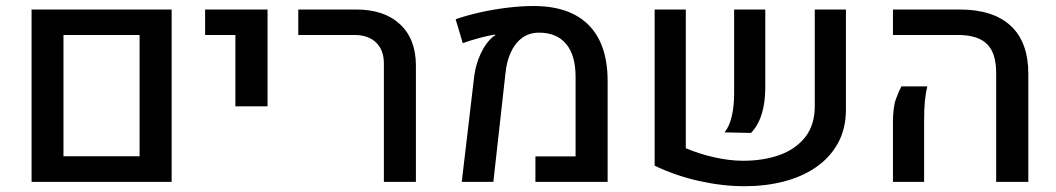

<svg xmlns="http://www.w3.org/2000/svg" viewBox="-20 -610 3541 644"><path d="M85.9 0V-578.1H555.7V0ZM192.9 -85.9H448.2V-492.7H192.9Z M769.5 -253.4V-492.7H668V-578.1H877.4V-253.4Z M1267.6 0V-397.5Q1267.6 -441.9 1241.5 -467.3Q1215.3 -492.7 1169.4 -492.7H980.5V-578.1H1174.8Q1268.6 -578.1 1321.8 -528.6Q1375 -479 1375 -390.1V0Z M1528.8 0 1570.8 -356Q1576.2 -396 1593 -431.4Q1609.9 -466.8 1632.8 -486.3Q1635.3 -487.8 1637.7 -489.5Q1640.1 -491.2 1641.6 -492.7L1641.1 -494.1Q1620.1 -491.2 1588.9 -482.9Q1557.6 -474.6 1532.2 -465.3L1508.3 -545.4Q1545.9 -558.6 1590.8 -568.6Q1635.7 -578.6 1682.1 -584.2Q1728.5 -589.8 1770 -589.8Q1890.6 -589.8 1954.1 -526.4Q2017.6 -462.9 2018.1 -339.8V0H1775.9V-85.4H1910.6V-352.5Q1910.6 -424.8 1878.9 -462.6Q1847.2 -500.5 1787.6 -500.5Q1741.7 -500.5 1712.4 -465.1Q1683.1 -429.7 1675.8 -367.7L1634.8 0Z M2280.3 -578.1V-112.8Q2325.2 -93.8 2376 -82.3Q2426.8 -70.8 2472.7 -70.8Q2541 -70.8 2595.2 -90.3Q2649.4 -109.9 2681.2 -150.6Q2712.9 -191.4 2712.9 -253.9V-578.1H2817.4V-243.2Q2817.4 -178.2 2790.5 -129.6Q2763.7 -81.1 2716.6 -48.8Q2669.4 -16.6 2608.2 -1Q2546.9 14.6 2477.5 14.6Q2404.3 14.6 2325.9 -2.7Q2247.6 -20 2175.8 -54.2V-578.1ZM2410.2 -166Q2426.3 -185.5 2434.3 -219.2Q2442.4 -252.9 2442.4 -295.9V-578.1H2546.9V-316.4Q2546.9 -267.1 2535.2 -228.3Q2523.4 -189.5 2499 -164.1Z M3321.3 0V-365.7Q3321.3 -432.1 3290.5 -462.4Q3259.8 -492.7 3192.4 -492.7H2975.1V-578.1H3198.7Q3311.5 -578.1 3370.4 -523.2Q3429.2 -468.3 3429.2 -361.8V0ZM2975.1 0V-197.8Q2975.1 -250.5 2984.9 -277.3Q2994.6 -304.2 3003.4 -320.3H3090.3Q3085 -298.8 3082.3 -272Q3079.6 -245.1 3079.6 -206.1V0Z"/></svg>

Font: Heebo Medium
Style: Regular
Weight: 500
Designer: Oded Ezer
Foundry: Ezer Type House
Version: Version 3.100